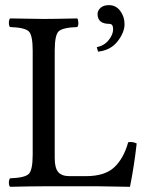

<svg xmlns="http://www.w3.org/2000/svg" viewBox="-20 -718 568 740"><path d="M399.9 -698.2Q426.8 -698.2 443.4 -676Q460 -653.8 460 -625Q460 -592.8 432.9 -558.3Q405.8 -523.9 357.9 -519L353 -536.1Q381.8 -542 398.9 -563.5Q416 -585 416 -605Q416 -626 401.9 -626Q356 -626 356 -664.1Q356 -677.2 367.4 -687.7Q378.9 -698.2 399.9 -698.2ZM148.9 0Q97.2 0 19 2Q14.2 -2 14.2 -13.9Q14.2 -25.9 19 -30.8Q75.2 -32.7 90.6 -47.4Q106 -62 106 -122.1V-522.9Q106 -583 90.6 -597.4Q75.2 -611.8 19 -613.8Q14.2 -617.7 14.2 -629.9Q14.2 -642.1 19 -647Q110.8 -645 147.9 -645Q188 -645 277.8 -647Q281.7 -642.1 282 -630.1Q282.2 -618.2 277.8 -613.8Q221.7 -611.8 206.3 -597.4Q190.9 -583 190.9 -522.9V-108.9Q190.9 -70.8 204.3 -54.9Q217.8 -39.1 248 -39.1H311Q384.3 -39.1 420.7 -73.5Q457 -107.9 474.1 -169.9Q491.2 -172.9 506.8 -165Q497.1 -78.1 481 2Q388.7 0 361.8 0Z"/></svg>

Font: Linux Libertine O
Style: Regular
Weight: 400
Designer: Philipp H. Poll
Foundry: Philipp H. Poll
Version: Version 5.3.0